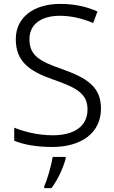

<svg xmlns="http://www.w3.org/2000/svg" viewBox="-20 -744 587 985"><path d="M498 -187C498 -301 423 -345 297 -390C185 -429 131 -458 131 -543C131 -620 192 -663 287 -663C346 -663 404 -649 458 -626L480 -685C425 -710 362 -724 289 -724C157 -724 61 -658 61 -543C61 -429 130 -379 250 -337C377 -293 429 -262 429 -182C429 -96 360 -50 251 -50C174 -50 102 -69 53 -89V-22C99 -3 164 10 248 10C395 10 498 -60 498 -187ZM317 69V61H250C244 104 222 179 207 211V221H244C278 177 307 110 317 69Z"/></svg>

Font: Noto Sans Syriac Light
Style: Regular
Weight: 300
Designer: Patrick Giasson and the Monotype Design Team
Foundry: Monotype Imaging Inc.
Version: Version 3.000